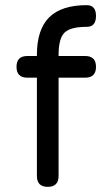

<svg xmlns="http://www.w3.org/2000/svg" viewBox="-20 -724 426 744"><path d="M165 0Q123 0 123 -42V-423H86Q44 -423 44 -465Q44 -507 86 -507H123V-511Q123 -609.5 170.5 -656.8Q218 -704 316 -704Q352 -704 352 -662Q352 -620 316 -620Q253 -620 230 -597.5Q207 -575 207 -511V-507H310Q352 -507 352 -465Q352 -423 310 -423H207V-42Q207 0 165 0Z"/></svg>

Font: Jura Light
Style: Bold
Weight: 700
Version: Version 5.104